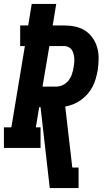

<svg xmlns="http://www.w3.org/2000/svg" viewBox="-35 -755 555 980"><path d="M219 205 172 -208H165L148 -105H172V0H-15V-105H23L92 -520H68V-625H109L127 -735H252L234 -625H293Q322 -625 350 -619Q378 -613 400.5 -598Q423 -583 438.5 -560.5Q454 -538 461.5 -511Q469 -484 468.5 -455Q468 -426 464 -397Q460 -376 454 -354.5Q448 -333 438 -313.5Q428 -294 413 -276.5Q398 -259 379.5 -245.5Q361 -232 340.5 -223.5Q320 -215 298 -211L334 100H366V205ZM252 -313Q270 -313 287 -321.5Q304 -330 315.5 -345Q327 -360 332.5 -377.5Q338 -395 341 -413Q343 -424 344 -436Q345 -448 344 -459.5Q343 -471 340 -481.5Q337 -492 331 -501Q325 -510 314.5 -515Q304 -520 293 -520H217L182 -313Z"/></svg>

Font: Iosevka Curly Slab XBdObl
Style: Regular
Weight: 800
Italic angle: -9°
Monospace: yes
Designer: Belleve Invis
Foundry: Belleve Invis
Version: Version 11.1.0; ttfautohint (v1.8.3)